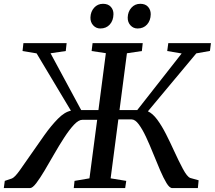

<svg xmlns="http://www.w3.org/2000/svg" viewBox="-50 -964 1102 984"><path d="M-30.5 0 -25.5 -37 11.5 -49.5Q26.5 -56 52 -92Q77.5 -128 110 -175Q143 -223 177.8 -271.8Q212.5 -320.5 247 -355.5Q281.5 -390.5 313.5 -396.5L137.5 -690.5L65.5 -702.5L70 -743H291.5L287 -702.5L209 -691L366 -400H454.5L492.5 -691.5L419.5 -702.5L424.5 -743H681.5L677 -702.5L600.5 -691L562.5 -400H653.5L881 -690L807 -702.5L812.5 -743H1031L1026 -703L956 -690.5L708 -393.5Q732.5 -382.5 755.8 -351Q779 -319.5 800.5 -277.2Q822 -235 841.5 -192Q865.5 -139.5 887.2 -98.8Q909 -58 925 -52L968 -40L964 0H833Q819 0 803.5 -25.5Q788 -51 770.8 -91Q753.5 -131 735.5 -176Q717.5 -221 698.8 -261.2Q680 -301.5 661.2 -326.8Q642.5 -352 624.5 -352H556.5L517 -50L597 -37L591.5 0H328L332 -37L408.5 -50L448 -350H372Q353 -350 329.2 -324.8Q305.5 -299.5 279.5 -259.5Q253.5 -219.5 228 -175Q202.5 -130.5 178.8 -90.5Q155 -50.5 135.8 -25.2Q116.5 0 103.5 0ZM464 -818Q442.5 -818 427.8 -834Q413 -850 413.5 -874.5Q414.5 -904.5 432.5 -924.5Q450.5 -944.5 478 -944.5Q504 -944.5 518 -929Q532 -913.5 531.5 -891Q531 -859 512.8 -838.5Q494.5 -818 464 -818ZM655 -818Q633.5 -818 618.8 -834Q604 -850 604.5 -874.5Q605.5 -904.5 623.5 -924.5Q641.5 -944.5 669 -944.5Q695 -944.5 708.8 -929Q722.5 -913.5 722.5 -891Q722 -859 703.8 -838.5Q685.5 -818 655 -818Z"/></svg>

Font: Merriweather Text Regular
Style: Italic
Weight: 400
Italic angle: -7.8°
Designer: Eben Sorkin
Foundry: Eben Sorkin
Version: Version 2.100; ttfautohint (v1.7.19-72a1) -l 8 -r 50 -G 200 